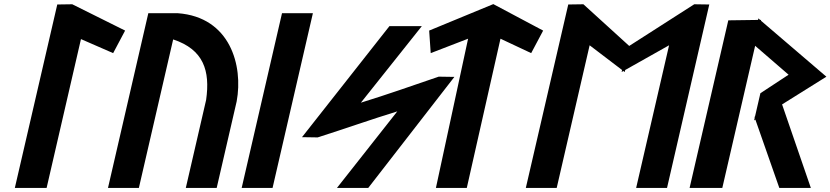

<svg xmlns="http://www.w3.org/2000/svg" viewBox="-20 -925 4087 945"><path d="M209.4 0 378.5 -732.6 536.9 -663.5 595.8 -774.5 335.6 -904 261.9 -902.9 53 0Z M663.5 0 832.3 -731C982 -681.4 1015.1 -577.2 994.5 -433.2L894.5 0H1046.5L1144.9 -426.2L1144.9 -426.4C1177.5 -602.4 1113.1 -840.9 855.1 -860L854.8 -860H710L511.5 0Z M1321.5 0 1520 -860H1368L1169.5 0Z M1466.4 -249.9 1543.6 -248.7 1545.1 -249.2C1680.7 -292.3 1805 -336.7 1935.4 -376.8L1638.4 0H1792.4L2216.4 -546.5L2139.3 -547.7L2137.8 -547.2C2011.2 -504.1 1886.4 -459.7 1756.2 -419.6L2056.2 -796.4H1896.7Z M2443.3 -734.5 2594.4 -663.5 2653.3 -774.4 2408 -904.8 2092.3 -774.5 2099.9 -663.5 2283.9 -734.5 2125.5 0H2277.5Z M3039.5 -570.5 3048.4 -575.5 3054.9 -570.5 3057.2 -580.5 3273.1 -702.1 3111 0H3263L3471 -902.9L3397 -904L3076.9 -698.9L2851.4 -904L2776.9 -902.9L2568 0H2720L2882.1 -702.1L3041.8 -580.5Z M3829.3 -411.1 4047.4 -547.5 3725.2 -823.2 3726.1 -827.1 3721 -827 3712.8 -834.6 3711 -826.9 3564.6 -824.9 3374.1 0H3535.1L3696.7 -699.6L3861.3 -557.3L3722.5 -466.1L3696 -351.2L3693.3 -349.6L3694.7 -345.6L3691.6 -332.4L3697.9 -336.3L3815.7 0H3970.9Z"/></svg>

Font: Stormning
Style: BoldObl
Weight: 400
Designer: Robert Jablonski, Mew Too
Foundry: Cannot Into Space Fonts
Version: Version 0.90